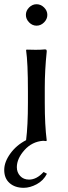

<svg xmlns="http://www.w3.org/2000/svg" viewBox="-43 -668 323 913"><path d="M69.8 225.1Q28.3 225.1 2.7 202.6Q-22.9 180.2 -22.9 140.1Q-22.9 102.5 5.9 62.5Q34.7 22.5 81.1 -1.5Q89.8 -70.3 89.8 -180.2V-234.9Q89.8 -369.6 81.1 -429.2L83 -432.1Q98.1 -431.2 126 -431.2Q153.8 -431.2 169.9 -433.1Q175.8 -433.1 177.5 -431.2Q179.2 -429.2 179.2 -422.9Q169.9 -333.5 169.9 -251V-180.2Q169.9 -71.8 179.2 0L176.8 2.9Q170.9 2 162.1 1.5Q109.4 5.4 73.2 45.9Q37.1 86.4 37.1 127Q37.1 151.9 53 168.9Q68.8 186 95.2 186Q131.3 186 164.1 149.9L180.2 158.2Q163.6 190.9 131.6 208Q99.6 225.1 69.8 225.1ZM95.5 -561.5Q80.1 -577.1 80.1 -597.2Q80.1 -617.2 95.5 -632.6Q110.8 -647.9 130.9 -647.9Q150.9 -647.9 166.5 -632.6Q182.1 -617.2 182.1 -597.2Q182.1 -577.1 166.5 -561.5Q150.9 -545.9 130.9 -545.9Q110.8 -545.9 95.5 -561.5Z"/></svg>

Font: Linux Biolinum G
Style: Regular
Weight: 400
Designer: Philipp H. Poll
Foundry: Philipp H. Poll
Version: Version 1.1.0 ; ttfautohint (v1.6)